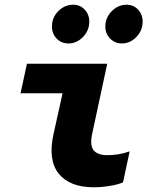

<svg xmlns="http://www.w3.org/2000/svg" viewBox="-20 -786 640 813"><path d="M377 7Q275 7 228.5 -51Q182 -109 207 -220L245 -391H67L94 -516H434L370 -218Q360 -169 377 -149Q394 -129 434 -129Q457 -129 480 -132.5Q503 -136 529 -145L501 -14Q482 -5 446 1Q410 7 377 7ZM270 -602Q240 -602 220 -622.5Q200 -643 200 -674Q200 -712 227 -739Q254 -766 290 -766Q319 -766 338.5 -745.5Q358 -725 358 -694Q358 -657 331.5 -629.5Q305 -602 270 -602ZM496 -602Q467 -602 446.5 -622.5Q426 -643 426 -674Q426 -711 453 -738.5Q480 -766 516 -766Q545 -766 564.5 -745.5Q584 -725 584 -694Q584 -657 557.5 -629.5Q531 -602 496 -602Z"/></svg>

Font: Red Hat Mono
Style: Bold Italic
Weight: 700
Italic angle: -12°
Monospace: yes
Designer: Pentagram, MCKL
Foundry: Pentagram, MCKL
Version: Version 1.023; ttfautohint (v1.8.3)